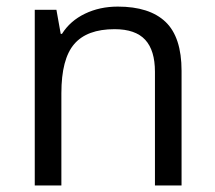

<svg xmlns="http://www.w3.org/2000/svg" viewBox="-20 -565 654 585"><path d="M452.1 0V-346.2Q452.1 -411.6 422.4 -443.8Q392.6 -476.1 329.1 -476.1Q245.1 -476.1 206.1 -430.7Q167 -385.3 167 -280.8V0H85.9V-535.2H151.9L165 -461.9H168.9Q193.8 -501.5 238.8 -523.2Q283.7 -544.9 338.9 -544.9Q435.5 -544.9 484.4 -498.3Q533.2 -451.7 533.2 -349.1V0Z"/></svg>

Font: f01136030
Style: Regular
Weight: 400
Foundry: Ascender Corporation
Version: Version 1.10